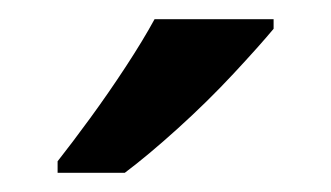

<svg xmlns="http://www.w3.org/2000/svg" viewBox="-20 -786 345 200"><path d="M265 -756Q250 -738 223 -709Q196 -680 165 -652Q134 -624 110 -606H40V-618Q55 -637 74 -663Q93 -689 111 -716.5Q129 -744 141 -766H265Z"/></svg>

Font: Noto Sans Myanmar Medium
Style: Regular
Weight: 500
Designer: Monotype Design Team
Foundry: Monotype Imaging Inc.
Version: Version 2.107; ttfautohint (v1.8.4.7-5d5b)